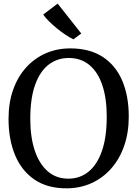

<svg xmlns="http://www.w3.org/2000/svg" viewBox="-20 -1015 748 1046"><path d="M347.7 11Q240.6 12.4 169.1 -35.8Q97.7 -84 62.1 -169.9Q26.5 -255.8 26.5 -367.3Q26.5 -455.5 51.6 -526.3Q76.8 -597.2 122.5 -647.6Q168.2 -697.9 229.5 -724.7Q290.8 -751.4 362.9 -751.4Q468.5 -751.3 539.3 -705.3Q610.1 -659.3 645.8 -575.8Q681.5 -492.2 681.5 -379.7Q681.5 -292.2 656.5 -220.7Q631.6 -149.1 586.5 -97.7Q541.4 -46.3 480.5 -18.2Q419.6 9.8 347.7 11ZM354.9 -699.1Q292.1 -699.1 244.8 -662.7Q197.6 -626.3 171.3 -552.7Q145 -479.1 145 -367.4Q145 -268 169.4 -194.9Q193.9 -121.8 240.1 -81.7Q286.4 -41.6 352.3 -41.6Q415.1 -41.6 462.1 -79.5Q509.2 -117.4 535.3 -192.6Q561.5 -267.7 561.5 -379.4Q561.5 -479.4 537.4 -550.9Q513.4 -622.4 467.2 -660.7Q420.9 -699.1 354.9 -699.1ZM379.2 -801Q360 -810.3 336.2 -826.1Q312.5 -841.9 289.1 -861.1Q265.7 -880.3 246.2 -899.7Q226.6 -919.1 215.4 -935.8L294.1 -995.4L422.7 -832.5L380.4 -801Z"/></svg>

Font: Merriweather 7pt Light
Style: Regular
Weight: 300
Designer: Eben Sorkin
Foundry: Eben Sorkin
Version: Version 2.200;gftools[0.9.31]